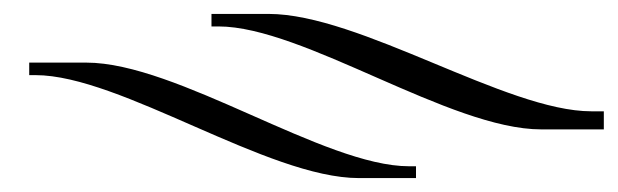

<svg xmlns="http://www.w3.org/2000/svg" viewBox="-20 -396 888 276"><path d="M104 -306H22V-288H31C153 -288 365 -140 496 -140H578V-157H568C446 -157 235 -306 104 -306ZM848 -210V-236H830C708 -236 497 -376 366 -376H284V-358H294C416 -358 627 -210 758 -210Z"/></svg>

Font: FoglihtenDeH02
Style: Regular
Weight: 500
Designer: gluk (gluksza@wp.pl|www.glukfonts.pl)
Version: Version 0.68